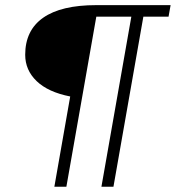

<svg xmlns="http://www.w3.org/2000/svg" viewBox="-20 -713 671 733"><path d="M367.2 0 481.4 -649.4H347.7L233.4 0H187.5L248 -344.7Q163.6 -361.3 119.9 -403.3Q76.2 -445.3 76.2 -503.9Q76.2 -597.2 144.8 -645.3Q213.4 -693.4 347.2 -693.4H631.3L623.5 -649.4H527.3L413.1 0Z"/></svg>

Font: Cascadia Mono NF ExtraLight
Style: Italic
Weight: 200
Italic angle: -10°
Monospace: yes
Designer: Aaron Bell
Foundry: Saja Typeworks
Version: Version 2404.023; ttfautohint (v1.8.4)